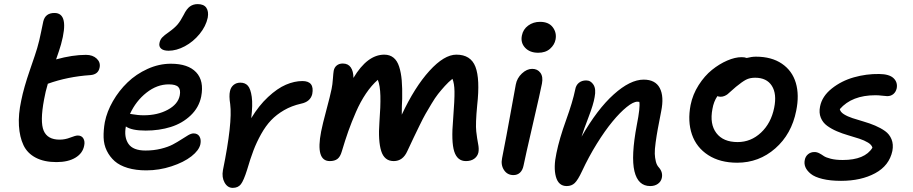

<svg xmlns="http://www.w3.org/2000/svg" viewBox="-20 -829 4429 931"><path d="M253.9 -43Q193.8 -43 153.1 -64.5Q112.3 -85.9 93.8 -125.2Q75.2 -164.6 71.8 -219.5Q68.4 -274.4 83 -341.8Q95.2 -403.3 125 -489.5Q154.8 -575.7 160.2 -595.2Q170.9 -631.3 179.2 -673.8Q187.5 -716.3 189.9 -725.1Q199.7 -766.1 244.1 -766.1Q317.9 -766.1 275.9 -613.8Q267.1 -583.5 252 -541Q331.5 -563 397 -563Q429.7 -563 449 -544.7Q468.3 -526.4 462.9 -501Q456.5 -467.8 418 -464.8Q308.6 -457.5 211.9 -422.9Q200.2 -383.8 193.8 -347.2Q173.3 -238.3 191.9 -195.1Q210.4 -151.9 269 -151.9Q295.4 -151.9 320.8 -161.9Q346.2 -171.9 356.9 -171.9Q376 -171.9 384.3 -157.5Q392.6 -143.1 388.2 -123Q381.3 -85.9 345.9 -64.5Q310.5 -43 253.9 -43Z M797.4 -583Q772.5 -583 761 -593.5Q749.5 -604 753.4 -621.1Q756.3 -636.2 766.1 -647Q775.9 -657.7 799.3 -673.8Q826.7 -693.4 841.1 -710.4Q855.5 -727.5 870.6 -756.8Q884.8 -786.1 900.9 -797.6Q917 -809.1 938.5 -809.1Q968.3 -809.1 980.5 -791.3Q992.7 -773.4 987.3 -743.2Q978.5 -701.7 947.8 -664.1Q917 -626.5 876.2 -604.7Q835.4 -583 797.4 -583ZM689.5 -2.9Q638.7 -2.9 599.4 -14.6Q560.1 -26.4 536.1 -47.6Q512.2 -68.8 497.8 -98.1Q483.4 -127.4 482.4 -162.4Q481.4 -197.3 488.3 -236.8Q498.5 -288.1 527.6 -338.6Q556.6 -389.2 598.4 -429.4Q640.1 -469.7 695.6 -494.9Q751 -520 808.6 -520Q892.1 -520 931.2 -478.5Q970.2 -437 955.6 -360.8Q944.8 -307.6 904.5 -269.3Q864.3 -231 808.3 -213.4Q752.4 -195.8 686.5 -195.8Q618.2 -195.8 590.3 -215.8Q580.6 -164.1 602.8 -131.6Q625 -99.1 685.5 -99.1Q725.6 -99.1 760.3 -107.7Q794.9 -116.2 817.9 -128.4Q840.8 -140.6 859.4 -152.8Q877.9 -165 892.8 -173.6Q907.7 -182.1 918.5 -182.1Q938.5 -182.1 947.3 -167.2Q956.1 -152.3 951.7 -129.9Q945.3 -100.1 908.2 -71Q871.1 -42 811.5 -22.5Q752 -2.9 689.5 -2.9ZM798.3 -419.9Q741.2 -419.9 690.2 -379.6Q639.2 -339.4 610.4 -276.9Q614.3 -276.4 624.3 -274.7Q634.3 -272.9 647.7 -271.5Q661.1 -270 677.2 -270Q744.1 -270 793.7 -296.9Q843.3 -323.7 851.6 -366.2Q856.9 -394 844.7 -407Q832.5 -419.9 798.3 -419.9Z M1108.4 82Q1083.5 82 1069.1 56.4Q1054.7 30.8 1061 -3.9Q1107.9 -233.9 1096.2 -324.2Q1089.8 -364.7 1095.2 -387.2Q1099.1 -405.8 1112.5 -417Q1126 -428.2 1145.5 -428.2Q1168.9 -428.2 1182.1 -413.1Q1195.3 -397.9 1200.7 -359.6Q1206.1 -321.3 1198.2 -255.9Q1234.9 -316.9 1279.8 -358.6Q1324.7 -400.4 1366.2 -418.2Q1407.7 -436 1446.3 -436Q1505.9 -436 1494.1 -373Q1484.9 -335.4 1439.5 -326.2Q1394 -315.9 1357.4 -294.7Q1320.8 -273.4 1294.7 -246.1Q1268.6 -218.8 1246.3 -179Q1224.1 -139.2 1209 -99.4Q1193.8 -59.6 1178.2 -5.9Q1161.6 46.9 1147.9 64.5Q1134.3 82 1108.4 82Z M1579.1 -47.9Q1509.3 -47.9 1537.1 -190.9Q1543.5 -224.6 1562.3 -294.4Q1581.1 -364.3 1587.9 -397.9Q1592.3 -418.5 1594.2 -446.8Q1596.2 -475.1 1598.1 -485.8Q1601.1 -502 1612.8 -511.5Q1624.5 -521 1642.1 -521Q1668 -521 1680.9 -502.2Q1693.8 -483.4 1693.8 -451.2Q1761.2 -564 1843.3 -564Q1870.1 -564 1888.2 -549.3Q1906.2 -534.7 1915.5 -505.6Q1924.8 -476.6 1928 -439.2Q1931.2 -401.9 1930.2 -350.1Q1928.2 -317.9 1928.2 -272.9Q1990.7 -406.7 2062.3 -485.4Q2133.8 -564 2192.9 -564Q2262.7 -564 2285.4 -505.1Q2308.1 -446.3 2293.9 -318.8Q2285.2 -228 2289.3 -191.9Q2293.5 -155.8 2298.3 -131.8Q2303.2 -107.9 2299.8 -89.8Q2295.4 -70.8 2279.5 -59.3Q2263.7 -47.9 2239.3 -47.9Q2197.3 -47.9 2182.4 -95Q2167.5 -142.1 2177.2 -251Q2184.6 -347.2 2183.8 -386Q2183.1 -424.8 2173.8 -446.8Q2154.8 -431.6 2136.7 -411.6Q2118.7 -391.6 2104.2 -373.3Q2089.8 -355 2072.3 -325.7Q2054.7 -296.4 2043.5 -276.9Q2032.2 -257.3 2013.7 -219.2Q1995.1 -181.2 1985.6 -161.1Q1976.1 -141.1 1955.1 -96.2Q1933.6 -47.9 1889.2 -47.9Q1866.2 -47.9 1851.1 -60.3Q1835.9 -72.8 1828.4 -96.9Q1820.8 -121.1 1818.6 -156.2Q1816.4 -191.4 1819.8 -236.8Q1825.7 -313 1824.5 -363.8Q1823.2 -414.6 1812 -441.9Q1781.7 -415.5 1754.6 -375.5Q1727.5 -335.4 1706.1 -286.1Q1684.6 -236.8 1668.9 -192.6Q1653.3 -148.4 1637.2 -94.2Q1629.9 -68.8 1616.2 -58.3Q1602.5 -47.9 1579.1 -47.9Z M2589.8 -573.2Q2548.8 -573.2 2526.1 -597.7Q2503.4 -622.1 2510.7 -657.2Q2516.6 -687 2541.3 -705.1Q2565.9 -723.1 2598.6 -723.1Q2640.6 -723.1 2660.4 -696.8Q2680.2 -670.4 2673.8 -637.2Q2668.9 -611.8 2647.2 -592.5Q2625.5 -573.2 2589.8 -573.2ZM2469.7 20Q2439.9 20 2423.8 -4.6Q2407.7 -29.3 2414.6 -62Q2436.5 -172.9 2455.1 -276.9Q2473.6 -380.9 2481 -418.9Q2486.8 -450.2 2510.7 -472.7Q2534.7 -495.1 2560.5 -495.1Q2586.4 -495.1 2600.3 -476.1Q2614.3 -457 2607.9 -423.8Q2601.1 -387.7 2563.7 -226.6Q2526.4 -65.4 2518.6 -25.9Q2514.2 -3.9 2501.5 8.1Q2488.8 20 2469.7 20Z M3132.8 73.2Q3073.7 73.2 3056.4 1.5Q3039.1 -70.3 3067.9 -223.1Q3085 -309.1 3080.1 -335Q3077.1 -335.9 3070.8 -335.9Q3050.8 -335.9 3018.6 -309.8Q2986.3 -283.7 2950 -239.7Q2913.6 -195.8 2874 -132.1Q2834.5 -68.4 2802.2 1Q2782.2 43.9 2766.8 58.6Q2751.5 73.2 2728 73.2Q2688 73.2 2675.5 27.8Q2663.1 -17.6 2678.2 -86.9Q2692.4 -156.7 2724.9 -246.6Q2757.3 -336.4 2769 -394Q2772.5 -415.5 2786.6 -427.2Q2800.8 -439 2822.3 -439Q2844.7 -439 2857.9 -418Q2871.1 -397 2863.3 -357.9Q2857.9 -323.7 2834 -261.5Q2810.1 -199.2 2799.8 -166Q2876 -299.3 2955.8 -371.1Q3035.6 -442.9 3101.1 -442.9Q3157.7 -442.9 3179.2 -402.1Q3200.7 -361.3 3186 -289.1Q3175.3 -234.4 3169.7 -204.1Q3164.1 -173.8 3159.2 -138.4Q3154.3 -103 3155 -83.3Q3155.8 -63.5 3160.2 -45.7Q3164.6 -27.8 3174.8 -17.1Q3195.3 6.3 3189 34.2Q3185.1 51.8 3169.9 62.5Q3154.8 73.2 3132.8 73.2Z M3554.7 -40Q3471.2 -40 3414.1 -76.9Q3356.9 -113.8 3335.2 -177Q3313.5 -240.2 3328.6 -319.8Q3338.9 -371.1 3367.7 -416.3Q3396.5 -461.4 3432.4 -490.2Q3468.3 -519 3506.3 -535.4Q3544.4 -551.8 3575.7 -551.8Q3591.3 -551.8 3600.6 -547.9Q3625 -554.2 3645.5 -554.2Q3721.2 -554.2 3771.2 -520.3Q3821.3 -486.3 3838.9 -427.2Q3856.4 -368.2 3840.8 -292Q3818.4 -178.7 3739.3 -109.4Q3660.2 -40 3554.7 -40ZM3434.6 -300.8Q3420.4 -227.5 3453.6 -183.8Q3486.8 -140.1 3556.6 -140.1Q3621.1 -140.1 3669.9 -185.8Q3718.8 -231.4 3733.9 -306.2Q3747.6 -373.5 3722.7 -412.8Q3697.8 -452.1 3641.6 -452.1Q3615.7 -452.1 3597.2 -442.4Q3578.6 -432.6 3548.8 -408.2Q3539.6 -400.4 3526.6 -388.7Q3513.7 -377 3508.1 -372.3Q3502.4 -367.7 3493.4 -363.8Q3484.4 -359.9 3474.6 -359.9Q3465.8 -359.9 3458.5 -362.8Q3440.4 -335.9 3434.6 -300.8Z M4058.1 47.9Q4005.9 47.9 3968 38.6Q3930.2 29.3 3911.4 13.9Q3892.6 -1.5 3885.5 -18.3Q3878.4 -35.2 3882.3 -53.2Q3885.3 -70.3 3898.2 -81.1Q3911.1 -91.8 3929.2 -91.8Q3941.4 -91.8 3952.9 -85.7Q3964.4 -79.6 3974.4 -72.5Q3984.4 -65.4 4008.3 -59.3Q4032.2 -53.2 4066.4 -53.2Q4173.8 -53.2 4210.4 -112.8Q4207 -126.5 4189.2 -137.5Q4171.4 -148.4 4146.7 -156.5Q4122.1 -164.6 4093.3 -172.9Q4064.5 -181.2 4037.8 -192.6Q4011.2 -204.1 3990.5 -219.2Q3969.7 -234.4 3960 -258.3Q3950.2 -282.2 3956.5 -313Q3966.3 -362.3 4013.2 -399.7Q4060.1 -437 4120.6 -454.1Q4181.2 -471.2 4243.2 -470.2Q4292 -469.7 4312.7 -450Q4333.5 -430.2 4328.1 -400.9Q4324.2 -383.3 4312 -373Q4299.8 -362.8 4282.2 -362.8Q4274.4 -362.8 4257.6 -365Q4240.7 -367.2 4225.1 -367.2Q4110.8 -367.2 4052.2 -299.8Q4054.7 -286.1 4072 -275.1Q4089.4 -264.2 4114 -256.1Q4138.7 -248 4167.5 -239.7Q4196.3 -231.4 4223.4 -220Q4250.5 -208.5 4271.7 -193.4Q4293 -178.2 4303 -153.6Q4313 -128.9 4307.1 -97.2Q4292 -25.9 4223.6 11Q4155.3 47.9 4058.1 47.9Z"/></svg>

Font: Shantell Sans Bouncy
Style: Italic
Weight: 500
Italic angle: -11.31°
Designer: Stephen Nixon, Anya Danilova, Shantell Martin
Foundry: Arrow Type
Version: Version 1.006;[9816181b4]